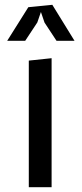

<svg xmlns="http://www.w3.org/2000/svg" viewBox="-20 -780 340 800"><path d="M195 0H100V-527.5L195 -537.5ZM290.5 -610H215.5L165.5 -686L150.5 -730L135.5 -686.5L85 -610H10L98 -750L198 -760Z"/></svg>

Font: B612
Style: Regular
Weight: 400
Designer: Nicolas Chauveau, Thomas Paillot, Jonathan Favre-Lamarine, Jean-Luc Vinot
Foundry: AIRBUS
Version: Version 1.008